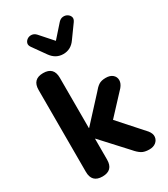

<svg xmlns="http://www.w3.org/2000/svg" viewBox="-229 -1050 1013 1160"><g transform="rotate(-30 277.5 -470.0)"><path d="M298 -751Q246 -751 213 -797L149 -887Q137 -904 141.5 -918Q146 -932 159 -940.5Q172 -949 189 -947.5Q206 -946 220 -931L298 -843L376 -931Q390 -946 407 -947.5Q424 -949 437.5 -940.5Q451 -932 455.5 -918Q460 -904 448 -887L383 -797Q351 -751 298 -751ZM133 8Q59 8 59 -67V-638Q59 -713 133 -713Q207 -713 207 -638V-287H209L358 -449Q379 -475 397 -487Q415 -499 446 -499Q477 -499 494 -484Q511 -469 511 -446.5Q511 -424 492 -401L358 -257L509 -88Q528 -64 525.5 -42Q523 -20 505.5 -6Q488 8 460 8Q426 8 406 -4.5Q386 -17 365 -42L209 -212H207V-67Q207 8 133 8Z"/></g></svg>

Font: Chiron GoRound TC
Style: Bold
Weight: 700
Designer: Ryoko NISHIZUKA 西塚涼子 (kana, bopomofo & ideographs); Paul D. Hunt (Latin, Greek & Cyrillic); Sandoll Communications 산돌커뮤니
Foundry: Adobe
Version: Version 1.000;hotconv 1.1.1;makeotfexe 2.6.0